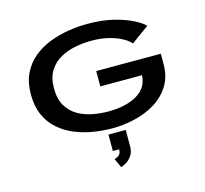

<svg xmlns="http://www.w3.org/2000/svg" viewBox="-133 -856 1366 1282"><g transform="rotate(-15 550.0 -215.0)"><path d="M560.5 11Q495 11 428.2 0Q361.5 -11 301.2 -36Q241 -61 193.8 -102.5Q146.5 -144 119.2 -204.8Q92 -265.5 92 -348Q92 -430.5 121 -491Q150 -551.5 200 -593Q250 -634.5 312.8 -659.2Q375.5 -684 444 -695Q512.5 -706 578 -706Q681.5 -706 761 -685.8Q840.5 -665.5 891.8 -638.2Q943 -611 961.5 -590L839 -501Q821 -522.5 784 -543Q747 -563.5 694.2 -577Q641.5 -590.5 576 -590.5Q522.5 -590.5 465.5 -580Q408.5 -569.5 360 -543Q311.5 -516.5 281.5 -469Q251.5 -421.5 251.5 -348Q251.5 -274 279.8 -226.2Q308 -178.5 354 -152Q400 -125.5 454.8 -115Q509.5 -104.5 562.5 -104.5Q685 -104.5 761.8 -149.2Q838.5 -194 842 -280.5H554V-386.5H1000.5V-316Q1000.5 -229 962 -167Q923.5 -105 859.5 -65.5Q795.5 -26 717.5 -7.5Q639.5 11 560.5 11ZM523 158V44.5H642.5V158Q642.5 196 625.5 221Q608.5 246 586.5 259.2Q564.5 272.5 549 276.5L520 213Q537 209.5 551.8 197.8Q566.5 186 566.5 158Z"/></g></svg>

Font: Trispace Expanded SemiBold
Style: Regular
Weight: 600
Width: 7
Designer: Tyler Finck
Foundry: Etcetera Type Company
Version: Version 1.210; ttfautohint (v1.8.3)